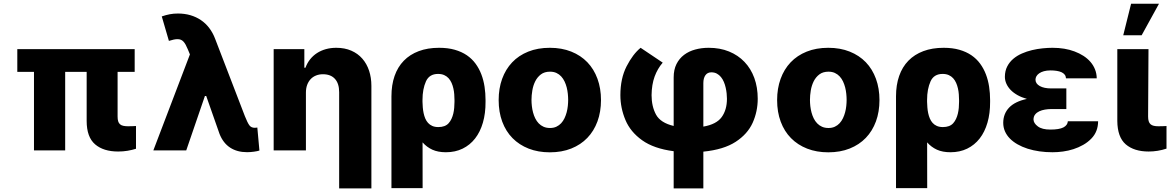

<svg xmlns="http://www.w3.org/2000/svg" viewBox="-20 -810 6307 1034"><path d="M73.2 -545.5H705.3V-422.9H613.3V-182.5Q613.3 -167.3 616.3 -157.1Q619.3 -147 626.1 -141Q632.8 -134.9 643.6 -132.5Q654.5 -130 669.7 -130Q682.5 -130 693.2 -130.5Q703.8 -131 712.4 -131.4V-8.9Q691.1 -2.1 666.9 2Q642.8 6 616.1 6Q537.3 6 492.2 -32.7Q446.7 -71.7 446.7 -158.7V-422.9H331V0H163V-422.9H73.2Z M1002.8 -517 991.5 -544.4Q985.4 -558.9 979.8 -569.2Q974.1 -579.5 967.7 -586.3Q961.3 -593 953.5 -596.1Q945.7 -599.1 935.4 -599.1Q926.5 -599.1 915.5 -596.8Q904.5 -594.5 889.6 -589.8L851.2 -721.6Q873.9 -729.4 894.4 -733.3Q914.8 -737.2 938.2 -737.2Q974.1 -737.2 1005.1 -728.2Q1036.2 -719.1 1061.8 -701.9Q1087.4 -684.7 1106.7 -659.3Q1126.1 -633.9 1138.5 -601.2L1298.7 -184.7Q1312.9 -148.8 1323.2 -134.9Q1333.1 -121.8 1351.9 -121.8Q1355.8 -121.8 1359.2 -122.3Q1362.6 -122.9 1365.8 -123.2L1377.1 0.7Q1372.2 2.5 1364.3 4.1Q1356.5 5.7 1347.5 6.9Q1338.4 8.2 1328.7 8.9Q1318.9 9.6 1310.4 9.6Q1257.1 9.6 1219.5 -14.9Q1181.8 -39.4 1162.3 -88.8L1090.6 -293H1083.5L983 0H805.8Z M1453.8 -545.5H1619V-445.3H1625Q1634.2 -470.5 1650 -490.4Q1665.8 -510.3 1687.1 -524.1Q1708.5 -538 1734.7 -545.3Q1761 -552.6 1790.8 -552.6Q1836.6 -552.6 1872 -537.1Q1907.3 -521.7 1931.3 -494.1Q1955.3 -466.6 1967.7 -429.2Q1980.1 -391.7 1980.1 -347.7V204.5H1806.5V-313.6Q1806.5 -360.4 1783.7 -385.3Q1761 -410.2 1719.1 -410.2Q1698.9 -410.2 1682 -403.4Q1665.1 -396.7 1653.1 -383.9Q1641 -371.1 1634.2 -352.8Q1627.5 -334.5 1627.5 -311.1V0H1453.8Z M2088.1 203.1V-291.2Q2088.1 -352.3 2104.9 -400.7Q2121.8 -449.2 2154.7 -483Q2187.5 -516.7 2235.3 -534.6Q2283 -552.6 2344.8 -552.6Q2392.4 -552.6 2429.5 -541.9Q2466.6 -531.2 2494.3 -512.3Q2522 -493.3 2541.2 -467Q2560.4 -440.7 2572.3 -409.4Q2584.2 -378.2 2589.5 -343Q2594.8 -307.9 2594.8 -271.3V-261.4Q2595.2 -199.6 2580.6 -149.5Q2566.1 -99.4 2538.5 -64.1Q2511 -28.8 2471.2 -9.4Q2431.5 9.9 2381.4 9.9Q2338.8 9.9 2308.4 -3.9Q2278.1 -17.8 2255.7 -43.3L2256 203.1ZM2255.3 -272V-261.7Q2255.7 -247.2 2256.9 -231.4Q2258.2 -215.6 2261.4 -200.5Q2264.6 -185.4 2270.2 -171.9Q2275.9 -158.4 2285.2 -148.1Q2294.4 -137.8 2308.1 -131.7Q2321.7 -125.7 2340.6 -125.7Q2377.5 -125.7 2396 -146.3Q2405.2 -156.6 2411.4 -169.9Q2417.6 -183.2 2421.2 -198.2Q2424.7 -213.1 2426.1 -229.2Q2427.6 -245.4 2427.6 -261.4V-271.3Q2427.6 -286.2 2426.3 -302.4Q2425.1 -318.5 2421.5 -334.2Q2418 -349.8 2411.8 -363.8Q2405.5 -377.8 2395.8 -388.7Q2386 -399.5 2372 -405.7Q2358 -411.9 2339.1 -411.9Q2292.3 -411.9 2274.1 -372.2Q2255.3 -330.3 2255.3 -272Z M2665.5 -271Q2665.5 -333.5 2684.1 -385.1Q2702.8 -436.8 2738.1 -474.1Q2773.4 -511.4 2824.8 -532Q2876.1 -552.6 2941.1 -552.6Q3005.3 -552.6 3056.5 -532.1Q3107.6 -511.7 3143.1 -474.8Q3178.6 -437.9 3197.6 -385.8Q3216.6 -333.8 3216.6 -271Q3216.6 -208.1 3197.6 -156.2Q3178.6 -104.4 3143.1 -67.5Q3107.6 -30.5 3056.5 -10.1Q3005.3 10.3 2941.1 10.3Q2878.2 10.3 2827.2 -9.6Q2776.3 -29.5 2740.2 -66.1Q2704.2 -102.6 2684.8 -154.7Q2665.5 -206.7 2665.5 -271ZM2942.1 -120.7Q2961.6 -120.7 2976.4 -127.7Q2991.1 -134.6 3002 -146.3Q3012.8 -158 3020.1 -173.3Q3027.3 -188.6 3031.8 -205.4Q3036.2 -222.3 3038 -239.5Q3039.8 -256.7 3039.8 -272Q3039.8 -287.6 3038 -304.9Q3036.2 -322.1 3032 -339Q3027.7 -355.8 3020.4 -371.3Q3013.1 -386.7 3002.3 -398.4Q2991.5 -410.2 2976.6 -417.1Q2961.6 -424 2942.1 -424Q2912.3 -424 2892.9 -409.3Q2873.6 -394.5 2862.4 -372Q2851.2 -349.4 2846.8 -322.8Q2842.3 -296.2 2842.3 -272Q2842.3 -256 2844.3 -238.6Q2846.2 -221.2 2850.7 -204.4Q2855.1 -187.5 2862.6 -172.4Q2870 -157.3 2881 -145.8Q2892 -134.2 2907.1 -127.5Q2922.2 -120.7 2942.1 -120.7Z M3354.4 -452.8Q3388.1 -518.5 3430 -552.6L3549 -472.7Q3521 -440.3 3505.3 -397.4Q3489.7 -354.4 3489 -297.6Q3489 -236.9 3513.1 -192.5Q3537.3 -148.4 3608 -131.7V-392.8Q3608 -434.7 3623 -464.8Q3638.1 -495 3664.1 -514.6Q3690 -534.1 3724.1 -543.3Q3758.2 -552.6 3796.5 -552.6Q3857.2 -552.6 3906.1 -532.7Q3954.9 -512.8 3989.3 -476.7Q4023.8 -440.7 4042.3 -390.1Q4060.7 -339.5 4060.7 -278.1Q4060.7 -209.9 4033.4 -148.8Q4005.7 -87.7 3941.8 -46.2Q3877.5 -4.3 3767.8 6.7V204.5H3608V4.3Q3501.1 -9.6 3438.2 -54.7Q3375.4 -99.4 3348.4 -163.4Q3321 -228.7 3321 -297.6Q3321 -387.4 3354.4 -452.8ZM3767.8 -362.6V-128.2Q3838.1 -140.3 3866.5 -179.3Q3894.9 -218.4 3894.9 -278.1Q3894.9 -291.2 3893.3 -306.6Q3891.7 -322.1 3888.1 -337.9Q3884.6 -353.7 3878.4 -368.6Q3872.2 -383.5 3862.7 -395.1Q3853.3 -406.6 3840.6 -413.5Q3827.8 -420.5 3810.7 -420.5Q3790.1 -420.5 3778.9 -404.8Q3767.8 -389.2 3767.8 -362.6Z M4165.1 -271Q4165.1 -333.5 4183.8 -385.1Q4202.4 -436.8 4237.7 -474.1Q4273.1 -511.4 4324.4 -532Q4375.7 -552.6 4440.7 -552.6Q4505 -552.6 4556.1 -532.1Q4607.2 -511.7 4642.8 -474.8Q4678.3 -437.9 4697.3 -385.8Q4716.3 -333.8 4716.3 -271Q4716.3 -208.1 4697.3 -156.2Q4678.3 -104.4 4642.8 -67.5Q4607.2 -30.5 4556.1 -10.1Q4505 10.3 4440.7 10.3Q4377.8 10.3 4326.9 -9.6Q4275.9 -29.5 4239.9 -66.1Q4203.8 -102.6 4184.5 -154.7Q4165.1 -206.7 4165.1 -271ZM4441.8 -120.7Q4461.3 -120.7 4476 -127.7Q4490.8 -134.6 4501.6 -146.3Q4512.4 -158 4519.7 -173.3Q4527 -188.6 4531.4 -205.4Q4535.9 -222.3 4537.6 -239.5Q4539.4 -256.7 4539.4 -272Q4539.4 -287.6 4537.6 -304.9Q4535.9 -322.1 4531.6 -339Q4527.3 -355.8 4520.1 -371.3Q4512.8 -386.7 4502 -398.4Q4491.1 -410.2 4476.2 -417.1Q4461.3 -424 4441.8 -424Q4411.9 -424 4392.6 -409.3Q4373.2 -394.5 4362 -372Q4350.9 -349.4 4346.4 -322.8Q4342 -296.2 4342 -272Q4342 -256 4343.9 -238.6Q4345.9 -221.2 4350.3 -204.4Q4354.8 -187.5 4362.2 -172.4Q4369.7 -157.3 4380.7 -145.8Q4391.7 -134.2 4406.8 -127.5Q4421.9 -120.7 4441.8 -120.7Z M4805.4 203.1V-291.2Q4805.4 -352.3 4822.3 -400.7Q4839.1 -449.2 4872 -483Q4904.8 -516.7 4952.6 -534.6Q5000.4 -552.6 5062.1 -552.6Q5109.7 -552.6 5146.8 -541.9Q5183.9 -531.2 5211.6 -512.3Q5239.3 -493.3 5258.5 -467Q5277.7 -440.7 5289.6 -409.4Q5301.5 -378.2 5306.8 -343Q5312.1 -307.9 5312.1 -271.3V-261.4Q5312.5 -199.6 5297.9 -149.5Q5283.4 -99.4 5255.9 -64.1Q5228.3 -28.8 5188.6 -9.4Q5148.8 9.9 5098.7 9.9Q5056.1 9.9 5025.7 -3.9Q4995.4 -17.8 4973 -43.3L4973.4 203.1ZM4972.7 -272V-261.7Q4973 -247.2 4974.3 -231.4Q4975.5 -215.6 4978.7 -200.5Q4981.9 -185.4 4987.6 -171.9Q4993.3 -158.4 5002.5 -148.1Q5011.7 -137.8 5025.4 -131.7Q5039.1 -125.7 5057.9 -125.7Q5094.8 -125.7 5113.3 -146.3Q5122.5 -156.6 5128.7 -169.9Q5134.9 -183.2 5138.5 -198.2Q5142 -213.1 5143.5 -229.2Q5144.9 -245.4 5144.9 -261.4V-271.3Q5144.9 -286.2 5143.6 -302.4Q5142.4 -318.5 5138.8 -334.2Q5135.3 -349.8 5129.1 -363.8Q5122.9 -377.8 5113.1 -388.7Q5103.3 -399.5 5089.3 -405.7Q5075.3 -411.9 5056.5 -411.9Q5009.6 -411.9 4991.5 -372.2Q4972.7 -330.3 4972.7 -272Z M5382.8 -148.8Q5383.2 -197.8 5414.6 -230.6Q5446 -263.5 5510.3 -277.3Q5482.2 -285.2 5460 -297.6Q5437.9 -310 5422.8 -325.6Q5407.7 -341.3 5399.7 -359.4Q5391.7 -377.5 5391.7 -396.7Q5392 -428.3 5404.3 -452.1Q5416.5 -475.9 5436.8 -493.1Q5457 -510.3 5483.3 -521.8Q5509.6 -533.4 5538 -540.1Q5566.4 -546.9 5594.8 -549.7Q5623.2 -552.6 5648.1 -552.6Q5714.8 -552.6 5766.7 -533Q5793.3 -523.1 5815.2 -508.9Q5837 -494.7 5852.6 -476.6Q5868.3 -458.5 5877.1 -436.3Q5886 -414.1 5886.4 -388.1H5720.9Q5720.2 -399.9 5713.8 -408Q5707.4 -416.2 5696.4 -421.2Q5685.4 -426.1 5670.5 -428.4Q5655.5 -430.8 5637.8 -430.8Q5617.2 -430.8 5601.9 -426.5Q5586.6 -422.2 5576.5 -415.1Q5566.4 -408 5561.4 -399.1Q5556.5 -390.3 5556.5 -380.7Q5556.8 -359.4 5579.7 -346.6Q5602.6 -333.8 5641.3 -333.8H5722.7V-222.7H5641.3Q5624.3 -222.7 5607.4 -219.8Q5590.6 -217 5576.9 -210.6Q5563.2 -204.2 5554.7 -193.5Q5546.2 -182.9 5545.8 -166.9Q5546.2 -146.3 5569.2 -129.3Q5591.6 -112.2 5636.7 -112.2Q5684.7 -112.2 5707 -123.9Q5729.4 -135.7 5730.8 -157H5893.8Q5893.5 -100.9 5857.6 -63.9Q5838.1 -43.7 5813.2 -29.7Q5788.4 -15.6 5760.8 -6.7Q5733.3 2.1 5704.5 6Q5675.8 9.9 5648.4 9.9Q5574.6 9.9 5514.2 -9.2Q5484.4 -18.8 5460 -32.7Q5435.7 -46.5 5418.5 -64.1Q5401.3 -81.7 5392 -103Q5382.8 -124.3 5382.8 -148.8Z M6165.1 -545.5 6163 -182.5Q6163 -167.3 6166.2 -157.1Q6169.4 -147 6176.1 -141Q6182.9 -134.9 6193.4 -132.5Q6203.8 -130 6218.4 -130Q6234 -130 6243.4 -130.5Q6252.8 -131 6262.1 -131.4V-9.6Q6215.2 6 6165.8 6Q6087.7 6 6042.6 -32.7Q5997.9 -71.4 5997.2 -158.7V-545.5ZM6029.1 -620 6071.4 -789.8H6221.6L6128.2 -620Z"/></svg>

Font: Inter P Extra Bold
Style: Regular
Weight: 800
Designer: Rasmus Andersson
Foundry: rsms
Version: Version 3.018;git-588b23468